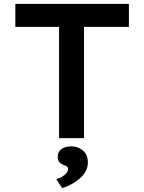

<svg xmlns="http://www.w3.org/2000/svg" viewBox="-20 -720 752 1001"><path d="M288 0V-580H60V-700H652V-580H418V0ZM304 261 274 214Q288 210 302.5 202Q317 194 326 182.5Q335 171 335 160Q335 153 330 149Q325 145 314 141Q298 135 289.5 125.5Q281 116 281 98Q281 71 301 57Q321 43 352 43Q386 43 412 64.5Q438 86 438 127Q438 152 426.5 173Q415 194 396 210.5Q377 227 353.5 240Q330 253 304 261Z"/></svg>

Font: Lexend Exa Medium
Style: Regular
Weight: 500
Designer: Bonnie Shaver-Troup, Thomas Jockin
Foundry: Lexend
Version: Version 1.007